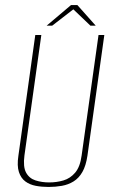

<svg xmlns="http://www.w3.org/2000/svg" viewBox="-20 -730 458 762"><path d="M173 12Q146 12 122 7.5Q98 3 80.5 -10Q63 -23 55 -47.5Q47 -72 53 -112L120 -591H144L77 -113Q71 -68 83.5 -45Q96 -22 121 -14Q146 -6 175 -6Q205 -6 232 -14Q259 -22 278.5 -45Q298 -68 304 -113L371 -591H394L327 -112Q321 -72 307 -47.5Q293 -23 272 -10Q251 3 225.5 7.5Q200 12 173 12ZM165 -628 262 -710H287L360 -628H339L271 -693L187 -628Z"/></svg>

Font: Alumni Sans SC Thin
Style: Italic
Weight: 100
Italic angle: -8°
Designer: Robert E. Leuschke
Foundry: Robert E. Leuschke
Version: Version 1.016